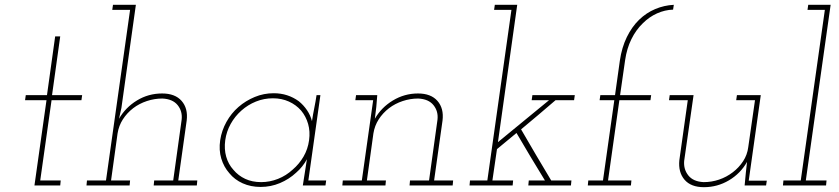

<svg xmlns="http://www.w3.org/2000/svg" viewBox="-20 -770 3484 797"><path d="M209 -619 175 -375H87L84 -354H173L123 0H230L232 -21H147L194 -354H318L321 -375H196L230 -619Z M620 -21 618 0H797L799 -21H720L755 -270Q761 -320 734 -351Q707 -382 653 -382Q596 -382 548.5 -353Q501 -324 474 -277L484 -322L544 -750H449L446 -729H520L420 -21H341L339 0H518L520 -21H441L468 -216Q473 -248 490 -274.5Q507 -301 533 -321Q558 -340 589.5 -350.5Q621 -361 654 -361Q697 -359 717.5 -333.5Q738 -308 734 -273L699 -21Z M894 -188Q888 -147 898.5 -112Q909 -77 932 -51Q954 -24 987.5 -9Q1021 6 1062 6Q1104 6 1142 -10Q1180 -26 1209 -53Q1223 -65 1234.5 -79.5Q1246 -94 1254 -109Q1252 -94 1249.5 -80Q1247 -66 1245 -51L1237 0H1331L1334 -21H1260L1310 -375H1294Q1290 -348 1284.5 -321Q1279 -294 1275 -267Q1269 -291 1254.5 -312.5Q1240 -334 1220 -350Q1198 -366 1172 -374.5Q1146 -383 1116 -383Q1075 -383 1037.5 -367.5Q1000 -352 970 -326Q940 -300 920 -264Q900 -228 894 -188ZM915 -188Q920 -224 937.5 -255.5Q955 -287 982 -311Q1009 -335 1042.5 -348.5Q1076 -362 1113 -362Q1149 -362 1179 -348.5Q1209 -335 1230 -311Q1250 -287 1259 -255.5Q1268 -224 1263 -188Q1258 -151 1240 -120Q1222 -89 1195 -66Q1168 -41 1134 -27.5Q1100 -14 1064 -14Q1027 -14 998 -27.5Q969 -41 949 -65Q928 -88 919 -119.5Q910 -151 915 -188Z M1682 -21 1680 0H1859L1861 -21H1782L1817 -270Q1823 -320 1796 -351Q1769 -382 1715 -382Q1659 -382 1611 -353Q1563 -324 1536 -277Q1538 -291 1539 -301.5Q1540 -312 1542 -326L1546 -375H1458L1455 -354H1529L1482 -21H1403L1401 0H1580L1582 -21H1503L1530 -216Q1535 -248 1552 -274.5Q1569 -301 1595 -321Q1620 -340 1651.5 -350.5Q1683 -361 1716 -361Q1759 -359 1779.5 -333.5Q1800 -308 1796 -273L1761 -21Z M2175 -21 2173 0H2350L2352 -21H2268Q2237 -73 2205.5 -126Q2174 -179 2143 -233Q2183 -266 2214 -292.5Q2245 -319 2286 -354H2363L2366 -375H2190L2187 -354H2259L2047 -180L2127 -750H2034L2031 -729H2103L2003 -21H1931L1929 0H2108L2110 -21H2024L2043 -151L2124 -218Q2153 -168 2182.5 -119Q2212 -70 2242 -21Z M2422 -21 2420 0H2599L2601 -21H2504L2551 -354H2680L2683 -375H2554L2575 -521Q2582 -569 2601 -607.5Q2620 -646 2648 -673Q2675 -700 2707.5 -714.5Q2740 -729 2774 -730L2777 -750Q2737 -748 2700 -732.5Q2663 -717 2633 -688Q2603 -659 2582 -616Q2561 -573 2553 -518L2533 -375H2472L2469 -354H2530L2483 -21Z M3071 0H3160L3163 -20H3088L3138 -375H3039L3036 -354H3114L3086 -159Q3082 -127 3064.5 -100.5Q3047 -74 3022 -55Q2996 -35 2965 -24.5Q2934 -14 2901 -14Q2858 -16 2837.5 -41.5Q2817 -67 2820 -102L2859 -375H2760L2757 -354H2835L2800 -105Q2795 -55 2821.5 -24Q2848 7 2902 7Q2958 7 3006 -21.5Q3054 -50 3081 -98L3076 -53Z M3232 -21 3230 0H3409L3411 -21H3325L3428 -750H3335L3332 -729H3404L3304 -21Z"/></svg>

Font: Josefin Slab Thin ExtraLight
Style: Italic
Weight: 250
Italic angle: -12°
Version: Version 2.000